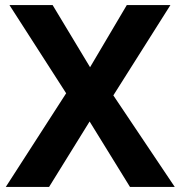

<svg xmlns="http://www.w3.org/2000/svg" viewBox="-20 -734 710 754"><path d="M666.2 0H490.4L331.9 -256.9L172.8 0H2.8L239.8 -367.7L17.2 -714H186.7L333.7 -470L477.9 -714H649.2L425.1 -359.4Z"/></svg>

Font: Noto Sans Meetei Mayek
Style: Regular
Weight: 400
Designer: Monotype Design Team and Neelakash Kshetrimayum
Foundry: Monotype Imaging Inc.
Version: Version 2.002